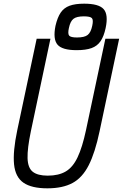

<svg xmlns="http://www.w3.org/2000/svg" viewBox="-20 -1011 668 1045"><path d="M238 14Q152 14 107.8 -16.5Q63.5 -47 56.5 -116.5Q49.5 -186 74 -302.5L179.5 -800H254.5L148 -296.5Q128.5 -203 130 -150.2Q131.5 -97.5 158.2 -76.2Q185 -55 240 -55Q299 -55 337.8 -77.8Q376.5 -100.5 402.2 -154.8Q428 -209 448 -302.5L553.5 -800H628.5L522 -296.5Q497.5 -180 463 -112Q428.5 -44 374.8 -15Q321 14 238 14ZM397 -738Q318.5 -738 293 -768Q267.5 -798 282 -870.5Q292.5 -916 310.2 -942.2Q328 -968.5 358.8 -979.8Q389.5 -991 438 -991Q518 -991 544.2 -961.2Q570.5 -931.5 555 -858.5Q545.5 -813.5 527.5 -787Q509.5 -760.5 478.2 -749.2Q447 -738 397 -738ZM399 -807Q440 -807 457.2 -820.8Q474.5 -834.5 482 -870.5Q489 -902.5 480.2 -912.2Q471.5 -922 436.5 -922Q397 -922 379.8 -908.5Q362.5 -895 355 -858.5Q348 -827 356.5 -817Q365 -807 399 -807Z"/></svg>

Font: Victor Mono Thin
Style: Italic
Weight: 100
Italic angle: -12°
Monospace: yes
Designer: Rune Bjørnerås
Version: Version 1.561;gftools[0.9.30]